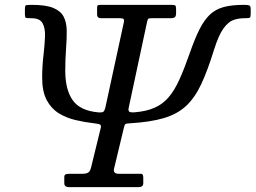

<svg xmlns="http://www.w3.org/2000/svg" viewBox="-20 -770 1052 790"><path d="M153.5 -450Q153.5 -497.5 158.8 -541.5Q164 -585.5 165.2 -620Q166.5 -654.5 155 -674.8Q143.5 -695 109.5 -695Q89.5 -695 86 -697Q82.5 -699 82.5 -711V-733.5Q82.5 -746 86.2 -748Q90 -750 111.5 -750Q168.5 -750 199 -737.5Q229.5 -725 241.8 -701.5Q254 -678 254.5 -644.8Q255 -611.5 251.8 -569.2Q248.5 -527 248.5 -477Q249 -399.5 279.8 -356.8Q310.5 -314 386 -307.5Q400 -306.5 405.2 -310.2Q410.5 -314 414.5 -332L489.5 -678Q491.5 -687.5 488.8 -691.2Q486 -695 474.5 -695H396.5Q379.5 -695 379.5 -710V-737Q379.5 -747 382.8 -748.5Q386 -750 394.5 -750H686.5Q698 -750 701.2 -747.2Q704.5 -744.5 704.5 -733V-716Q704.5 -703 698.8 -699Q693 -695 683.5 -695H603.5Q591.5 -695 589.2 -692Q587 -689 584.5 -677L509.5 -326.5Q507 -315.5 511.5 -311Q516 -306.5 535 -308Q583 -312 616.2 -326.8Q649.5 -341.5 673.8 -369.8Q698 -398 718.2 -442.8Q738.5 -487.5 761 -552Q781.5 -611 800.8 -649.2Q820 -687.5 843.5 -709.8Q867 -732 900.5 -741Q934 -750 982.5 -750Q1004.5 -750 1008 -746Q1011.5 -742 1011.5 -733V-714Q1011.5 -700 1008.2 -697.5Q1005 -695 984.5 -695Q962 -695 940.8 -687.8Q919.5 -680.5 899.5 -653Q879.5 -625.5 860.5 -565Q834.5 -480.5 808.2 -424.2Q782 -368 745.8 -334.2Q709.5 -300.5 653.8 -284Q598 -267.5 512.5 -262.5Q499 -262 495.8 -259.2Q492.5 -256.5 489.5 -243.5L449.5 -77Q444 -55 468.5 -55H558.5Q565.5 -55 567.5 -50.5Q569.5 -46 569.5 -39V-16Q569.5 0 549.5 0H264.5Q244.5 0 244.5 -16V-41Q244.5 -49 249 -52Q253.5 -55 267.5 -55H320.5Q333.5 -55 342 -59.5Q350.5 -64 354.5 -80L394.5 -243.5Q397 -253 392.5 -256.8Q388 -260.5 368.5 -262.5Q329 -267 290.8 -276Q252.5 -285 221.5 -304.2Q190.5 -323.5 172 -358.5Q153.5 -393.5 153.5 -450Z"/></svg>

Font: Besley
Style: Italic
Weight: 400
Italic angle: -13°
Designer: Owen Earl
Foundry: indestructible type*
Version: Version 4.000; ttfautohint (v1.8.4.7-5d5b)